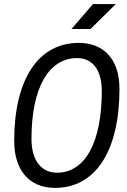

<svg xmlns="http://www.w3.org/2000/svg" viewBox="-20 -914 626 944"><path d="M250.5 9.8C449.7 9.8 567.4 -171.4 567.4 -477.5C567.4 -619.6 493.2 -703.1 367.2 -703.1C168 -703.1 49.8 -523.9 49.8 -221.2C49.8 -76.2 124.5 9.8 250.5 9.8ZM260.3 -64.9C181.6 -64.9 134.8 -126.5 134.8 -231.4C134.8 -481 218.3 -628.4 359.9 -628.4C436 -628.4 480.5 -568.4 480.5 -467.3C480.5 -214.4 398.9 -64.9 260.3 -64.9ZM331.5 -771.5H425.3L549.3 -894H437Z"/></svg>

Font: Cascadia Code SemiLight
Style: Italic
Weight: 350
Italic angle: -10°
Monospace: yes
Designer: Aaron Bell
Foundry: Saja Typeworks
Version: Version 2404.023